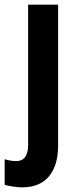

<svg xmlns="http://www.w3.org/2000/svg" viewBox="-60 -632 331 826"><path d="M36 174Q18 174 -4.5 170.5Q-27 167 -40 163V53Q-14 61 10 61Q61 61 61 -9V-612H190V-6Q190 80 150.5 127Q111 174 36 174Z"/></svg>

Font: Noto Sans Malayalam UI ExtraCondensed
Style: Bold
Weight: 700
Width: 2
Designer: Jelle Bosma - Monotype Design Team
Foundry: Monotype Imaging Inc.
Version: Version 2.104; ttfautohint (v1.8.4.7-5d5b)